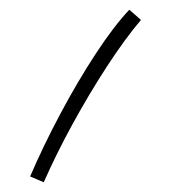

<svg xmlns="http://www.w3.org/2000/svg" viewBox="-20 -179 400 395"><path d="M70 196 42 184Q69 121 104.5 54.5Q140 -12 177 -68.5Q214 -125 246 -159L270 -138Q237 -99 200.5 -43Q164 13 130 75Q96 137 70 196Z"/></svg>

Font: Noto Sans Arabic UI SmCn XLt
Style: Regular
Weight: 200
Width: 4
Designer: Monotype Design Team, Nadine Chahine and Nizar Qandah
Foundry: Monotype Imaging Inc.
Version: Version 2.010; ttfautohint (v1.8.4.7-5d5b)